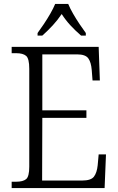

<svg xmlns="http://www.w3.org/2000/svg" viewBox="-20 -951 598 971"><path d="M39 0V-32H62Q96 -32 112 -45Q128 -58 128 -108V-603Q128 -655 112 -668.5Q96 -682 62 -682H39V-714H479L485 -544H448L444 -596Q441 -636 426.5 -656Q412 -676 370 -676H194V-393H417V-355H194L193 -38H396Q440 -38 455 -57.5Q470 -77 474 -115L479 -170H516L509 0ZM170 -784Q184 -803 201.5 -829Q219 -855 234.5 -882Q250 -909 259 -931H325Q334 -909 349.5 -882Q365 -855 382.5 -829Q400 -803 414 -784V-771H390Q360 -797 336 -823Q312 -849 292 -880Q271 -849 247 -823Q223 -797 194 -771H170Z"/></svg>

Font: Noto Serif Ethiopic SemiCondensed Light
Style: Regular
Weight: 300
Width: 4
Designer: Monotype Design Team
Foundry: Monotype Imaging Inc.
Version: Version 2.102; ttfautohint (v1.8.4.7-5d5b)